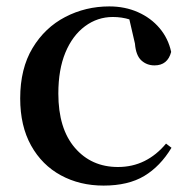

<svg xmlns="http://www.w3.org/2000/svg" viewBox="-20 -563 594 599"><path d="M303 16Q229 16 170 -16Q111 -48 77 -109Q43 -170 43 -256Q43 -349 81.5 -413Q120 -477 183.5 -510Q247 -543 321 -543Q370 -543 410.5 -525Q451 -507 478 -475Q505 -443 514 -401Q503 -359 462 -359Q438 -359 421 -374.5Q404 -390 401 -427L380 -518L440 -476Q411 -494 385.5 -502Q360 -510 332 -510Q284 -510 245 -481Q206 -452 184 -399Q162 -346 162 -271Q162 -162 213.5 -102Q265 -42 348 -42Q393 -42 430.5 -60.5Q468 -79 498 -115L515 -102Q480 -44 430 -14Q380 16 303 16Z"/></svg>

Font: Noto Serif SC ExtraLight SemiBold
Style: Regular
Weight: 600
Version: Version 2.002-H1;hotconv 1.1.0;makeotfexe 2.6.0